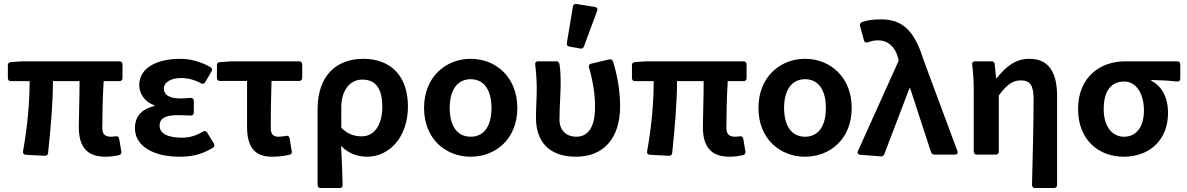

<svg xmlns="http://www.w3.org/2000/svg" viewBox="-20 -777 5964 965"><path d="M376 -139.6C376 -46.9 410.2 10.7 509.8 10.7C536.1 10.7 559.6 6.8 578.1 2.9C586.9 1 591.8 -6.8 589.8 -15.6L579.1 -79.1C577.1 -89.8 570.3 -93.8 560.5 -91.8C551.8 -90.8 544.9 -89.8 539.1 -89.8C508.8 -89.8 494.1 -101.6 494.1 -133.8C494.1 -161.1 495.1 -282.2 501 -369.1H580.1C589.8 -369.1 595.7 -375 595.7 -384.8V-453.1C595.7 -462.9 589.8 -468.8 580.1 -468.8H91.8L34.2 -464.8C24.4 -463.9 19.5 -459 19.5 -449.2V-384.8C19.5 -375 25.4 -369.1 35.2 -369.1H128.9C128.9 -265.6 118.2 -139.6 95.7 -16.6C93.8 -5.9 99.6 0 109.4 1L204.1 5.9C213.9 6.8 220.7 2 221.7 -7.8C234.4 -128.9 246.1 -258.8 246.1 -369.1H379.9C379.9 -286.1 376 -171.9 376 -139.6Z M658.2 -132.8C658.2 -39.1 756.8 10.7 881.8 10.7C941.4 10.7 992.2 1 1049.8 -34.2C1057.6 -40 1059.6 -46.9 1054.7 -55.7L1021.5 -110.4C1016.6 -119.1 1007.8 -121.1 999 -115.2C962.9 -92.8 926.8 -85 894.5 -85C822.3 -85 782.2 -106.4 782.2 -145.5C782.2 -181.6 810.5 -198.2 872.1 -198.2C893.6 -198.2 915 -197.3 937.5 -196.3C948.2 -195.3 954.1 -202.1 954.1 -211.9V-269.5C954.1 -279.3 948.2 -285.2 937.5 -285.2C919.9 -283.2 903.3 -282.2 887.7 -282.2C831.1 -282.2 803.7 -299.8 803.7 -332C803.7 -364.3 839.8 -384.8 890.6 -384.8C925.8 -384.8 960 -375 990.2 -358.4C999 -353.5 1006.8 -355.5 1011.7 -364.3L1043 -418C1047.9 -426.8 1045.9 -434.6 1038.1 -439.5C992.2 -465.8 938.5 -481.4 884.8 -481.4C776.4 -481.4 679.7 -440.4 679.7 -348.6C679.7 -308.6 706.1 -264.6 755.9 -248V-244.1C698.2 -230.5 658.2 -197.3 658.2 -132.8Z M1221.7 -139.6C1221.7 -46.9 1252.9 10.7 1347.7 10.7C1379.9 10.7 1410.2 6.8 1434.6 1C1444.3 -1 1448.2 -7.8 1446.3 -17.6L1435.5 -82C1433.6 -92.8 1426.8 -96.7 1417 -93.8C1403.3 -91.8 1391.6 -89.8 1379.9 -89.8C1354.5 -89.8 1340.8 -101.6 1340.8 -133.8C1340.8 -198.2 1341.8 -284.2 1344.7 -370.1H1483.4C1493.2 -370.1 1499 -376 1499 -385.7V-453.1C1499 -462.9 1493.2 -468.8 1483.4 -468.8H1142.6L1085 -464.8C1075.2 -463.9 1070.3 -459 1070.3 -449.2V-385.7C1070.3 -376 1076.2 -370.1 1085.9 -370.1H1221.7Z M1576.2 -227.5V152.3C1576.2 162.1 1582 168 1591.8 168H1687.5C1697.3 168 1703.1 162.1 1702.1 152.3C1700.2 85.9 1698.2 25.4 1694.3 -43.9C1733.4 -2.9 1781.2 10.7 1826.2 10.7C1930.7 10.7 2030.3 -81.1 2030.3 -242.2C2030.3 -391.6 1947.3 -481.4 1805.7 -481.4C1675.8 -481.4 1576.2 -402.3 1576.2 -227.5ZM1901.4 -241.2C1901.4 -139.6 1854.5 -91.8 1798.8 -91.8C1764.6 -91.8 1730.5 -99.6 1695.3 -134.8V-237.3C1695.3 -326.2 1741.2 -377 1800.8 -377C1870.1 -377 1901.4 -329.1 1901.4 -241.2Z M2111.3 -234.4C2111.3 -78.1 2220.7 10.7 2345.7 10.7C2470.7 10.7 2580.1 -78.1 2580.1 -234.4C2580.1 -390.6 2470.7 -481.4 2345.7 -481.4C2220.7 -481.4 2111.3 -390.6 2111.3 -234.4ZM2450.2 -234.4C2450.2 -146.5 2415 -89.8 2345.7 -89.8C2276.4 -89.8 2240.2 -146.5 2240.2 -234.4C2240.2 -321.3 2276.4 -378.9 2345.7 -378.9C2415 -378.9 2450.2 -321.3 2450.2 -234.4Z M2859.4 -744.1 2829.1 -561.5C2827.1 -550.8 2832 -544.9 2841.8 -543L2896.5 -533.2C2905.3 -531.2 2912.1 -535.2 2915 -543.9L2981.4 -722.7C2985.4 -733.4 2980.5 -740.2 2969.7 -742.2L2877.9 -756.8C2868.2 -758.8 2861.3 -754.9 2859.4 -744.1ZM2673.8 -185.5C2673.8 -66.4 2738.3 10.7 2875 10.7C3015.6 10.7 3096.7 -84 3096.7 -243.2C3096.7 -317.4 3084 -393.6 3061.5 -466.8C3058.6 -476.6 3050.8 -480.5 3042 -478.5L2951.2 -457C2940.4 -454.1 2937.5 -447.3 2940.4 -437.5C2962.9 -359.4 2970.7 -295.9 2970.7 -238.3C2970.7 -135.7 2934.6 -89.8 2876 -89.8C2830.1 -89.8 2792 -118.2 2792 -175.8C2792 -236.3 2797.9 -312.5 2797.9 -354.5C2797.9 -391.6 2796.9 -425.8 2792 -455.1C2790 -463.9 2784.2 -468.8 2775.4 -468.8H2684.6C2673.8 -468.8 2668.9 -462.9 2669.9 -452.1C2675.8 -407.2 2677.7 -362.3 2677.7 -329.1C2677.7 -281.2 2673.8 -233.4 2673.8 -185.5Z M3512.7 -139.6C3512.7 -46.9 3546.9 10.7 3646.5 10.7C3672.9 10.7 3696.3 6.8 3714.8 2.9C3723.6 1 3728.5 -6.8 3726.6 -15.6L3715.8 -79.1C3713.9 -89.8 3707 -93.8 3697.3 -91.8C3688.5 -90.8 3681.6 -89.8 3675.8 -89.8C3645.5 -89.8 3630.9 -101.6 3630.9 -133.8C3630.9 -161.1 3631.8 -282.2 3637.7 -369.1H3716.8C3726.6 -369.1 3732.4 -375 3732.4 -384.8V-453.1C3732.4 -462.9 3726.6 -468.8 3716.8 -468.8H3228.5L3170.9 -464.8C3161.1 -463.9 3156.2 -459 3156.2 -449.2V-384.8C3156.2 -375 3162.1 -369.1 3171.9 -369.1H3265.6C3265.6 -265.6 3254.9 -139.6 3232.4 -16.6C3230.5 -5.9 3236.3 0 3246.1 1L3340.8 5.9C3350.6 6.8 3357.4 2 3358.4 -7.8C3371.1 -128.9 3382.8 -258.8 3382.8 -369.1H3516.6C3516.6 -286.1 3512.7 -171.9 3512.7 -139.6Z M3792 -234.4C3792 -78.1 3901.4 10.7 4026.4 10.7C4151.4 10.7 4260.7 -78.1 4260.7 -234.4C4260.7 -390.6 4151.4 -481.4 4026.4 -481.4C3901.4 -481.4 3792 -390.6 3792 -234.4ZM4130.9 -234.4C4130.9 -146.5 4095.7 -89.8 4026.4 -89.8C3957 -89.8 3920.9 -146.5 3920.9 -234.4C3920.9 -321.3 3957 -378.9 4026.4 -378.9C4095.7 -378.9 4130.9 -321.3 4130.9 -234.4Z M4303.7 1 4406.2 8.8C4415 9.8 4421.9 5.9 4424.8 -2.9L4550.8 -333H4554.7L4659.2 -12.7C4662.1 -3.9 4668 0 4676.8 0H4779.3C4790 0 4795.9 -5.9 4792 -17.6L4620.1 -480.5C4577.1 -618.2 4518.6 -679.7 4409.2 -679.7C4363.3 -679.7 4336.9 -674.8 4312.5 -666C4303.7 -662.1 4299.8 -654.3 4302.7 -645.5L4322.3 -574.2C4325.2 -563.5 4333 -561.5 4342.8 -564.5C4357.4 -570.3 4373 -574.2 4394.5 -574.2C4440.4 -574.2 4477.5 -544.9 4493.2 -488.3L4497.1 -472.7L4292 -17.6C4287.1 -7.8 4293 0 4303.7 1Z M5174.8 -277.3C5174.8 -167 5170.9 4.9 5167 148.4C5166 161.1 5171.9 168 5181.6 168H5277.3C5287.1 168 5293 162.1 5293 152.3V-293C5293 -410.2 5253.9 -481.4 5153.3 -481.4C5083 -481.4 5035.2 -441.4 4989.3 -383.8H4986.3L4979.5 -454.1C4978.5 -463.9 4972.7 -468.8 4962.9 -468.8H4880.9C4870.1 -468.8 4865.2 -462.9 4866.2 -452.1C4872.1 -407.2 4874 -362.3 4874 -329.1V-15.6C4874 -5.9 4879.9 0 4889.6 0H4984.4C4994.1 0 5000 -5.9 5000 -15.6V-296.9C5039.1 -350.6 5069.3 -373 5110.4 -373C5158.2 -373 5174.8 -348.6 5174.8 -277.3Z M5398.4 -228.5C5398.4 -73.2 5502.9 10.7 5627.9 10.7C5756.8 10.7 5850.6 -72.3 5850.6 -210C5850.6 -285.2 5820.3 -343.8 5766.6 -371.1V-375C5813.5 -374 5849.6 -372.1 5895.5 -367.2C5906.2 -366.2 5912.1 -372.1 5912.1 -381.8V-453.1C5912.1 -462.9 5906.2 -468.8 5896.5 -468.8H5634.8C5512.7 -468.8 5398.4 -392.6 5398.4 -228.5ZM5729.5 -221.7C5729.5 -138.7 5690.4 -89.8 5629.9 -89.8C5569.3 -89.8 5527.3 -141.6 5527.3 -228.5C5527.3 -326.2 5569.3 -367.2 5629.9 -367.2C5694.3 -367.2 5729.5 -300.8 5729.5 -221.7Z"/></svg>

Font: Ed Sans Neue SemiBold
Style: Regular
Weight: 600
Designer: Stephen Hutchings
Version: Version 1.004;PS 001.004;hotconv 1.0.88;makeotf.lib2.5.64775